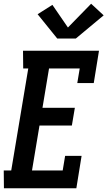

<svg xmlns="http://www.w3.org/2000/svg" viewBox="-41 -1006 574 1026"><path d="M-20 0 -21 -95H19L110 -640H83L82 -735H488L460 -562H372L385 -640H221L186 -430H359L343 -335H170L130 -95H294L307 -173H395L367 0ZM265 -800 160 -930 239 -980 322 -859 446 -986 513 -924 364 -800Z"/></svg>

Font: Iosevka QP
Style: Bold Italic
Weight: 700
Italic angle: -9°
Designer: Belleve Invis
Foundry: Belleve Invis
Version: Version 20.0.0; ttfautohint (v1.8.4)